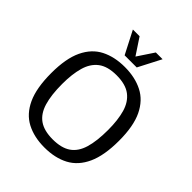

<svg xmlns="http://www.w3.org/2000/svg" viewBox="-256 -1084 1245 1245"><g transform="rotate(45 367.0 -461.5)"><path d="M365.7 11.7Q271 11.7 201.4 -24.7Q131.8 -61 94 -142.8Q56.2 -224.6 56.2 -361.3Q56.2 -495.1 94.5 -575.4Q132.8 -655.8 202.6 -691.2Q272.5 -726.6 366.2 -726.6Q460.4 -726.6 530.5 -690.9Q600.6 -655.3 639.2 -575.2Q677.7 -495.1 677.7 -361.8Q677.7 -226.6 640.1 -144.5Q602.5 -62.5 532.7 -25.4Q462.9 11.7 365.7 11.7ZM366.7 -63.5Q446.3 -63.5 492.4 -95.2Q538.6 -127 558.3 -192.9Q578.1 -258.8 578.1 -361.3Q578.1 -451.2 559.6 -516.1Q541 -581.1 495.1 -616Q449.2 -650.9 366.2 -650.9Q284.2 -650.9 238.5 -616Q192.9 -581.1 174.6 -516.1Q156.2 -451.2 156.2 -361.8Q156.2 -260.7 176 -194.3Q195.8 -127.9 241.7 -95.7Q287.6 -63.5 366.7 -63.5ZM311.5 -778.8 231 -935.1H292.5L366.7 -822.8L441.4 -935.1H503.4L422.4 -778.8Z"/></g></svg>

Font: Pontano Sans Medium
Style: Regular
Weight: 500
Designer: Vernon Adams
Foundry: Vernon Adams
Version: Version 2.001